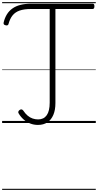

<svg xmlns="http://www.w3.org/2000/svg" viewBox="-20 -1161 924 1812"><path d="M338 18Q299 18 265 4.5Q231 -9 203.5 -33Q176 -57 157 -89Q150 -99 153 -107.5Q156 -116 165 -123Q175 -130 183.5 -128.5Q192 -127 199 -118Q219 -88 241 -69.5Q263 -51 288 -42.5Q313 -34 340 -34Q393 -34 421 -73.5Q449 -113 449 -192V-1076H271Q208 -1076 166 -1061.5Q124 -1047 99 -1016Q74 -985 61 -937Q59 -926 51 -922.5Q43 -919 31 -923Q19 -926 15.5 -933Q12 -940 15 -951Q25 -993 45.5 -1026Q66 -1059 98 -1081.5Q130 -1104 173.5 -1115Q217 -1126 273 -1126H854Q863 -1126 867 -1120.5Q871 -1115 871 -1102Q871 -1090 867 -1083Q863 -1076 854 -1076H503V-188Q503 -123 483.5 -77Q464 -31 427.5 -6.5Q391 18 338 18ZM0 621H884V631H0ZM0 -20H884V0H0ZM0 -505H884V-500H0ZM0 -1141H884V-1131H0Z"/></svg>

Font: Playwrite BR Guides
Style: Regular
Weight: 400
Designer: Veronika Burian, José Scaglione
Foundry: TypeTogether
Version: Version 1.003